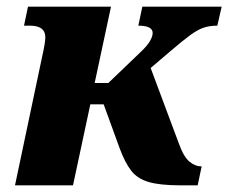

<svg xmlns="http://www.w3.org/2000/svg" viewBox="-20 -556 685 576"><path d="M25 0 106 -384Q116 -428 116 -444Q116 -479 70 -479H52L64 -536H313L264 -307H305L403 -401Q422 -419 430 -433Q438 -447 438 -457Q438 -479 395 -479L407 -536H645L632 -479Q609 -479 591 -473Q573 -467 550.5 -450.5Q528 -434 493 -404L432 -352L516 -127Q531 -85 548.5 -71Q566 -57 582 -57H585L573 0H521Q460 0 426 -10Q392 -20 373.5 -44Q355 -68 339 -111L291 -243H251L199 0Z"/></svg>

Font: Noto Serif ExtraBold
Style: Italic
Weight: 800
Italic angle: -12°
Designer: Monotype Design Team
Foundry: Monotype Imaging Inc.
Version: Version 2.013